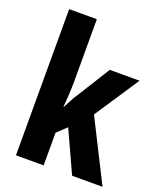

<svg xmlns="http://www.w3.org/2000/svg" viewBox="-140 -849 787 938"><g transform="rotate(20 253.0 -380.0)"><path d="M200 -441Q200 -403 198 -370Q196 -337 193 -302H195Q208 -327 217 -344.5Q226 -362 238 -379L344 -549H499L346 -318L506 0H348L249 -216L200 -170V0H56V-760H200Z"/></g></svg>

Font: Noto Sans Gurmukhi ExtraCondensed ExtraBold
Style: Regular
Weight: 800
Width: 2
Designer: Jelle Bosma - Monotype Design Team
Foundry: Monotype Imaging Inc.
Version: Version 2.004; ttfautohint (v1.8.4.7-5d5b)